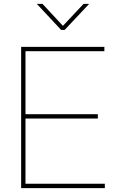

<svg xmlns="http://www.w3.org/2000/svg" viewBox="-20 -969 604 989"><path d="M88.9 0V-727.5H517.6V-705.1H111.3V-380.9H483.9V-358.4H111.3V-22.5H520V0ZM198.7 -949.2 304.2 -835.9 410.6 -949.2H438.5V-948.2L313 -814.9H294.9L170.4 -948.2V-949.2Z"/></svg>

Font: Inter 28pt Thin
Style: Regular
Weight: 250
Designer: Rasmus Andersson
Foundry: rsms
Version: Version 4.001;git-66647c0bb